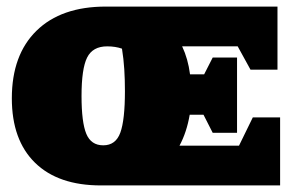

<svg xmlns="http://www.w3.org/2000/svg" viewBox="-20 -564 917 584"><path d="M627 -160 599 -215H557Q548 -162 526 -121H707L749 -207H832V0H287Q157 0 86.5 -69Q16 -138 16 -265Q16 -397 91 -470.5Q166 -544 302 -544H824V-352H742L703 -423H534Q552 -385 558 -338H601L627 -389H701V-160ZM228 -272Q228 -192 242.5 -157Q257 -122 294 -122Q332 -122 346 -160.5Q360 -199 360 -287Q360 -322 358 -353.5Q356 -385 351 -416Q331 -423 306 -423Q262 -423 245 -389Q228 -355 228 -272Z"/></svg>

Font: Piazzolla SC Black
Style: Regular
Weight: 900
Designer: Juan Pablo del Peral
Foundry: Huerta Tipografica
Version: Version 1.330